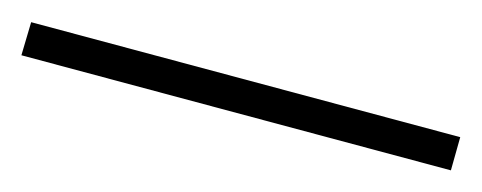

<svg xmlns="http://www.w3.org/2000/svg" viewBox="-26 -46 552 220"><g transform="rotate(15 250.0 64.0)"><path d="M505 44.5 504.5 84H-5L-4 44.5Z"/></g></svg>

Font: Merriweather Text
Style: Regular
Weight: 400
Designer: Eben Sorkin
Foundry: Eben Sorkin
Version: Version 2.100; ttfautohint (v1.7.19-72a1) -l 8 -r 50 -G 200 